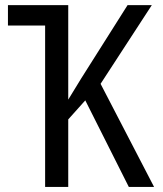

<svg xmlns="http://www.w3.org/2000/svg" viewBox="-20 -734 640 754"><path d="M585 0H485.8L314.9 -339.8L248 -265.1V0H157.2V-633.8H11.2V-713.9H248V-342.8L298.8 -425.8L481 -713.9H576.2L375 -404.8Z"/></svg>

Font: Noto Mono
Style: Regular
Weight: 400
Designer: Monotype Design Team
Foundry: Monotype Imaging Inc.
Version: Version 1.00